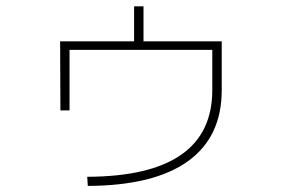

<svg xmlns="http://www.w3.org/2000/svg" viewBox="-20 -616 904 616"><path d="M661.1 -327.1V-456.1H203.1V-261.7H173.8L172.9 -483.4H410.2V-595.7H440.4V-483.4H691.4V-327.1Q691.4 -176.3 582.5 -98.4Q473.6 -20.5 261.7 -19.5L259.8 -48.8Q661.1 -50.3 661.1 -327.1Z"/></svg>

Font: Pretendard GOV Thin
Style: Regular
Weight: 100
Designer: Base glyphs from Inter by Rasmus Andersson; Hangeul glyphs from Noto Sans CJK(Source Han Sans) by Jang Soo-young and Kan
Foundry: Kil Hyung-jin
Version: Version 1.309